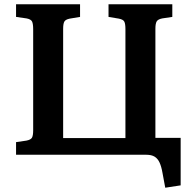

<svg xmlns="http://www.w3.org/2000/svg" viewBox="-20 -723 903 897"><path d="M752 154 739 84Q734 55 725.5 36.5Q717 18 702.5 9Q688 0 663 0H55V-59L103 -66Q124 -70 129.5 -80Q135 -90 135 -115V-586Q135 -611 130 -622Q125 -633 104 -637L55 -644V-703H354V-644L306 -636Q286 -632 280.5 -622Q275 -612 275 -588V-78H566V-587Q566 -611 561 -621.5Q556 -632 535 -636L487 -644V-703H785V-644L738 -637Q718 -633 712 -623Q706 -613 706 -588V-79H824V143Z"/></svg>

Font: Literata 18pt SemiBold
Style: Regular
Weight: 600
Designer: Latin by Veronika Burian and Jose Scaglione. Greek by Irene Vlachou. Cyrillic by Vera Evstafieva.
Foundry: TypeTogether
Version: Version 3.103;gftools[0.9.29]